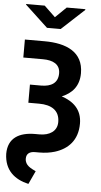

<svg xmlns="http://www.w3.org/2000/svg" viewBox="-71 -983 655 1244"><g transform="rotate(5 256.5 -361.0)"><path d="M321 -197C321 -136 270 -107 208 -107H178C75 -107 3 -66 3 37C6 144 72 198 163 219L203 133C173 118 132 102 132 57C132 25 153 10 188 10H216C253 10 286 5 316 -4C400 -30 462 -90 462 -199C462 -292 404 -340 329 -365C393 -391 440 -439 440 -525C440 -664 328 -711 187 -711H59V-594H187C252 -594 299 -571 299 -512C299 -449 255 -423 190 -423H117V-305H187C267 -305 321 -273 321 -197ZM240 -872 168 -941H47V-937L195 -799H284L432 -936V-941H311Z"/></g></svg>

Font: Asimov
Style: Regular
Weight: 500
Designer: Google
Version: Version 2.000980; 2014